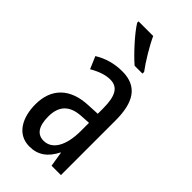

<svg xmlns="http://www.w3.org/2000/svg" viewBox="-242 -828 899 899"><g transform="rotate(45 208.0 -378.0)"><path d="M198 -766H101V-757C127 -714 195 -640 235 -606H287V-617C259 -654 219 -720 198 -766ZM213 -547C162 -547 115 -534 73 -508L99 -447C137 -469 170 -480 200 -480C251 -480 272 -442 272 -360V-325L211 -322C98 -317 34 -256 34 -150C34 -65 71 10 154 10C210 10 249 -18 277 -74H279L291 0H353V-362C353 -480 314 -547 213 -547ZM225 -263 273 -266V-212C273 -114 238 -56 182 -56C141 -56 117 -86 117 -152C117 -222 152 -259 225 -263Z"/></g></svg>

Font: Noto Sans Myanmar UI ExtraCondensed
Style: Regular
Weight: 400
Width: 2
Designer: Monotype Design Team
Foundry: Monotype Imaging Inc.
Version: Version 2.103